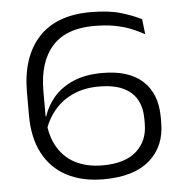

<svg xmlns="http://www.w3.org/2000/svg" viewBox="-49 -698 729 757"><g transform="rotate(-5 315.0 -319.5)"><path d="M331 11.5Q247 11.5 186 -20.5Q125 -52.5 92.2 -114.5Q59.5 -176.5 59.5 -265.5V-356Q59.5 -495 129.8 -572.2Q200 -649.5 337 -649.5Q409 -649.5 456.5 -635.2Q504 -621 537 -604L544 -544Q518 -558.5 489.5 -569.8Q461 -581 426.2 -587.5Q391.5 -594 344.5 -594Q234.5 -594 179.5 -532.2Q124.5 -470.5 124.5 -355.5V-262.5Q124.5 -191 150 -142Q175.5 -93 222 -68.2Q268.5 -43.5 332 -43.5Q421 -43.5 466.2 -84.2Q511.5 -125 511.5 -192.5V-212.5Q511.5 -256.5 493.8 -288.2Q476 -320 439 -337.2Q402 -354.5 344 -354.5Q287.5 -354.5 244 -335.5Q200.5 -316.5 171 -283.2Q141.5 -250 126.5 -207.5L116 -255.5H127Q140 -296.5 169.5 -330.8Q199 -365 246.8 -385.8Q294.5 -406.5 362 -406.5Q467.5 -406.5 522 -355.8Q576.5 -305 576.5 -213.5V-191.5Q576.5 -97.5 513.8 -43Q451 11.5 331 11.5Z"/></g></svg>

Font: Anek Gujarati SemiExpanded Light
Style: Regular
Weight: 300
Width: 6
Designer: Mrunmayee Ghaisas (Gujarati), Yesha Goshar (Latin)
Foundry: Ek Type
Version: Version 1.003